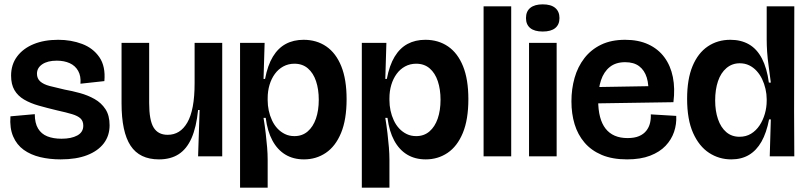

<svg xmlns="http://www.w3.org/2000/svg" viewBox="-20 -719 3714 883"><path d="M259 14Q208 14 164.5 3.5Q121 -7 89 -30Q57 -53 40.5 -91.5Q24 -130 28 -184L140 -194Q140 -153 155 -128Q170 -103 197.5 -92Q225 -81 263 -81Q308 -81 335.5 -96Q363 -111 363 -141Q363 -162 350.5 -174Q338 -186 311.5 -194Q285 -202 244 -211Q198 -222 159 -233Q120 -244 91 -261Q62 -278 46.5 -304.5Q31 -331 31 -371Q31 -422 58.5 -459Q86 -496 134.5 -516Q183 -536 248 -536Q307 -536 357.5 -517Q408 -498 437 -456Q466 -414 460 -346L350 -334Q353 -369 339.5 -393Q326 -417 300.5 -428.5Q275 -440 241 -440Q199 -440 174.5 -423.5Q150 -407 150 -380Q150 -358 165 -344.5Q180 -331 208.5 -323.5Q237 -316 277 -307Q311 -301 347.5 -291Q384 -281 415 -263.5Q446 -246 465 -217Q484 -188 484 -143Q484 -95 457.5 -60Q431 -25 381 -5.5Q331 14 259 14Z M711 14Q622 14 580.5 -49Q539 -112 539 -244V-522H666V-245Q666 -166 686.5 -132.5Q707 -99 751 -99Q780 -99 802.5 -113Q825 -127 841.5 -155.5Q858 -184 866.5 -229Q875 -274 875 -337V-522H1002V-251V0H891L898 -213H891Q883 -134 861 -84Q839 -34 802 -10Q765 14 711 14Z M1084 144V-314V-522H1197L1192 -356H1199Q1211 -419 1235 -458.5Q1259 -498 1294.5 -517Q1330 -536 1376 -536Q1436 -536 1480.5 -505.5Q1525 -475 1549.5 -414.5Q1574 -354 1574 -263Q1574 -169 1548.5 -107.5Q1523 -46 1478.5 -16Q1434 14 1378 14Q1329 14 1292.5 -8Q1256 -30 1233 -72.5Q1210 -115 1202 -177H1192Q1198 -140 1202 -106Q1206 -72 1208.5 -41.5Q1211 -11 1211 16V144ZM1334 -93Q1370 -93 1395 -114.5Q1420 -136 1433 -173.5Q1446 -211 1446 -260Q1446 -308 1433.5 -345.5Q1421 -383 1396 -404.5Q1371 -426 1334 -426Q1306 -426 1283 -413.5Q1260 -401 1244 -379Q1228 -357 1219.5 -328.5Q1211 -300 1211 -267V-258Q1211 -234 1216 -210.5Q1221 -187 1231 -165.5Q1241 -144 1256 -128Q1271 -112 1290.5 -102.5Q1310 -93 1334 -93Z M1644 144V-314V-522H1757L1752 -356H1759Q1771 -419 1795 -458.5Q1819 -498 1854.5 -517Q1890 -536 1936 -536Q1996 -536 2040.5 -505.5Q2085 -475 2109.5 -414.5Q2134 -354 2134 -263Q2134 -169 2108.5 -107.5Q2083 -46 2038.5 -16Q1994 14 1938 14Q1889 14 1852.5 -8Q1816 -30 1793 -72.5Q1770 -115 1762 -177H1752Q1758 -140 1762 -106Q1766 -72 1768.5 -41.5Q1771 -11 1771 16V144ZM1894 -93Q1930 -93 1955 -114.5Q1980 -136 1993 -173.5Q2006 -211 2006 -260Q2006 -308 1993.5 -345.5Q1981 -383 1956 -404.5Q1931 -426 1894 -426Q1866 -426 1843 -413.5Q1820 -401 1804 -379Q1788 -357 1779.5 -328.5Q1771 -300 1771 -267V-258Q1771 -234 1776 -210.5Q1781 -187 1791 -165.5Q1801 -144 1816 -128Q1831 -112 1850.5 -102.5Q1870 -93 1894 -93Z M2204 0V-690H2331V0Z M2413 0V-522H2540V0ZM2476 -574Q2438 -574 2418.5 -590Q2399 -606 2399 -636Q2399 -667 2419 -683Q2439 -699 2476 -699Q2514 -699 2533.5 -682.5Q2553 -666 2553 -636Q2553 -606 2533.5 -590Q2514 -574 2476 -574Z M2864 14Q2796 14 2747.5 -6.5Q2699 -27 2668 -63.5Q2637 -100 2622.5 -148Q2608 -196 2608 -253Q2608 -310 2622.5 -361Q2637 -412 2667.5 -451.5Q2698 -491 2744.5 -513.5Q2791 -536 2855 -536Q2916 -536 2961.5 -515Q3007 -494 3035.5 -455.5Q3064 -417 3074.5 -364.5Q3085 -312 3077 -249L2687 -243V-318L2982 -323L2961 -280Q2965 -328 2954.5 -362Q2944 -396 2919.5 -414.5Q2895 -433 2855 -433Q2812 -433 2784.5 -411Q2757 -389 2744 -350Q2731 -311 2731 -258Q2731 -171 2765 -127.5Q2799 -84 2866 -84Q2898 -84 2919 -93Q2940 -102 2952.5 -118Q2965 -134 2969.5 -153.5Q2974 -173 2973 -193L3090 -186Q3092 -148 3080 -112.5Q3068 -77 3041 -48.5Q3014 -20 2970 -3Q2926 14 2864 14Z M3343 14Q3287 14 3241 -16Q3195 -46 3167.5 -107.5Q3140 -169 3140 -265Q3140 -355 3165 -415Q3190 -475 3235 -505.5Q3280 -536 3339 -536Q3388 -536 3424.5 -515Q3461 -494 3484 -450Q3507 -406 3516 -339H3525Q3520 -380 3515 -415Q3510 -450 3508 -480.5Q3506 -511 3506 -538V-690H3633L3632 -207L3633 0H3520L3525 -170H3517Q3505 -108 3482 -67.5Q3459 -27 3424.5 -6.5Q3390 14 3343 14ZM3381 -90Q3411 -90 3434 -104Q3457 -118 3473 -142Q3489 -166 3497.5 -195.5Q3506 -225 3506 -256V-263Q3506 -286 3500.5 -310Q3495 -334 3485 -355Q3475 -376 3460 -392.5Q3445 -409 3425.5 -418.5Q3406 -428 3382 -428Q3347 -428 3321 -406Q3295 -384 3282 -345.5Q3269 -307 3269 -257Q3269 -209 3282 -171Q3295 -133 3320 -111.5Q3345 -90 3381 -90Z"/></svg>

Font: Bricolage Grotesque 96pt ExtraBold 96pt SemiBold
Style: Regular
Weight: 600
Version: Version 1.001;gftools[0.9.33.dev8+g029e19f]